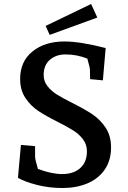

<svg xmlns="http://www.w3.org/2000/svg" viewBox="-20 -928 643 963"><path d="M70 -36 85 -201 156 -195V-142Q156 -129 170 -81Q238 -55 292 -55Q349 -55 382.5 -85Q416 -115 416 -169Q416 -203 396.5 -229Q377 -255 348.5 -273Q320 -291 269 -317Q209 -347 171.5 -372Q134 -397 107.5 -436.5Q81 -476 81 -532Q81 -620 143 -670Q205 -720 303 -720Q382 -720 510 -687L496 -525L432 -531L431 -579Q431 -589 418 -634Q366 -655 309 -655Q261 -655 230 -628Q199 -601 199 -552Q199 -520 218 -496Q237 -472 264.5 -454.5Q292 -437 342 -412Q404 -381 443 -355Q482 -329 509.5 -288Q537 -247 537 -188Q537 -123 505 -77Q473 -31 418 -8Q363 15 294 15Q226 15 165.5 -0.5Q105 -16 70 -36ZM209 -798 437 -908 468 -840 229 -753Z"/></svg>

Font: Andada Pro SemiBold
Style: Regular
Weight: 600
Designer: Carolina Giovagnoli
Foundry: Huerta Tipografica
Version: Version 3.005